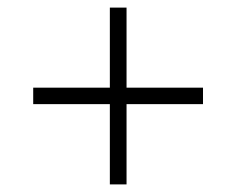

<svg xmlns="http://www.w3.org/2000/svg" viewBox="-20 -549 622 506"><path d="M269.5 -63Q269.5 -108 269.5 -149.8Q269.5 -191.5 269.5 -227.5V-365Q269.5 -401.5 269.5 -443Q269.5 -484.5 269.5 -529H313.5Q313.5 -484.5 313.5 -443Q313.5 -401.5 313.5 -365V-227.5Q313.5 -191.5 313.5 -149.8Q313.5 -108 313.5 -63ZM67.5 -274.5V-318Q112 -318 153.8 -318Q195.5 -318 231.5 -318H351Q387.5 -318 429 -318Q470.5 -318 515 -318V-274.5Q470.5 -274.5 429 -274.5Q387.5 -274.5 351 -274.5H231.5Q195.5 -274.5 153.8 -274.5Q112 -274.5 67.5 -274.5Z"/></svg>

Font: Commissioner Thin ExtraLight
Style: Regular
Weight: 250
Version: Version 1.000